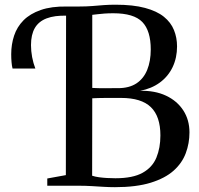

<svg xmlns="http://www.w3.org/2000/svg" viewBox="-20 -770 826 796"><path d="M456.5 6Q433 6 408.8 4.5Q384.5 3 359 1.5Q333.5 0 305.5 0H176V-30L253 -44L254 -743H308Q338.5 -743 362.8 -745Q387 -747 409.8 -748.8Q432.5 -750.5 459 -750.5Q532 -750.5 581.2 -737.2Q630.5 -724 659.5 -700.5Q688.5 -677 701.2 -645.5Q714 -614 714 -577.5Q714 -530.5 695.8 -492Q677.5 -453.5 643 -428Q608.5 -402.5 560.5 -393.5Q622 -395 668 -373.5Q714 -352 739.8 -312.5Q765.5 -273 765.5 -221Q765.5 -176 750.2 -135Q735 -94 699.8 -62.5Q664.5 -31 604.8 -12.5Q545 6 456.5 6ZM458.5 -31Q531 -31 571.5 -53.8Q612 -76.5 628.5 -116.8Q645 -157 645 -208.5Q645 -287.5 605.5 -325.8Q566 -364 482 -364Q469 -364 452.8 -364Q436.5 -364 419.5 -364Q402.5 -364 387.5 -363.5Q372.5 -363 362.5 -362.5L362 -41.5Q374 -37.5 390.2 -35.2Q406.5 -33 424.2 -32Q442 -31 458.5 -31ZM469 -404.5Q515.5 -404.5 545.5 -424.2Q575.5 -444 590.2 -480.2Q605 -516.5 605 -565Q605 -642.5 570 -678.8Q535 -715 450 -715Q429.5 -715 413.2 -713.8Q397 -712.5 384.2 -711Q371.5 -709.5 362.5 -708.5V-405.5Q372.5 -405 387 -404.5Q401.5 -404 416.8 -404.2Q432 -404.5 445.8 -404.5Q459.5 -404.5 469 -404.5ZM32 -486Q29 -497.5 27.8 -512.8Q26.5 -528 26.5 -545Q26.5 -586 38.5 -622.2Q50.5 -658.5 77.5 -685.8Q104.5 -713 148.8 -728.5Q193 -744 257 -743L263.5 -724L257 -705Q206.5 -706.5 173.2 -693.8Q140 -681 124.2 -653.5Q108.5 -626 108.5 -583Q108.5 -558.5 113.2 -533.2Q118 -508 126.5 -486Z"/></svg>

Font: Merriweather 96pt
Style: Regular
Weight: 400
Version: Version 2.100